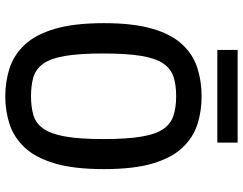

<svg xmlns="http://www.w3.org/2000/svg" viewBox="-114 -770 898 709"><g transform="rotate(90 334.5 -415.0)"><path d="M335 14Q280 14 231 -2Q182 -18 144.5 -58Q107 -98 86 -169Q65 -240 65 -350Q65 -460 86 -530.5Q107 -601 144.5 -640.5Q182 -680 231 -695.5Q280 -711 335 -711Q390 -711 438.5 -695.5Q487 -680 524.5 -640.5Q562 -601 583 -531Q604 -461 604 -350Q604 -240 583 -169Q562 -98 524.5 -58Q487 -18 438.5 -2Q390 14 335 14ZM335 -81Q375 -81 405 -90Q435 -99 454.5 -126.5Q474 -154 483.5 -207Q493 -260 493 -348Q493 -435 484 -488.5Q475 -542 456 -569.5Q437 -597 406.5 -607Q376 -617 335 -617Q292 -617 262.5 -607Q233 -597 214 -569.5Q195 -542 186 -488.5Q177 -435 177 -347Q177 -260 186 -207Q195 -154 214.5 -126.5Q234 -99 264 -90Q294 -81 335 -81ZM164 -769V-844H506V-769Z"/></g></svg>

Font: Ruda SemiBold
Style: Regular
Weight: 600
Designer: Mariela Monsalve and Angelina Sanchez
Foundry: Mariela Monsalve and Angelina Sanchez
Version: Version 2.001